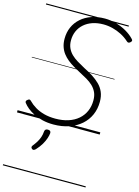

<svg xmlns="http://www.w3.org/2000/svg" viewBox="-202 -1101 1218 1686"><g transform="rotate(15 407.0 -257.5)"><path d="M335 20Q281 20 235.5 9Q190 -2 155 -19.5Q120 -37 94.5 -58Q69 -79 54 -99Q48 -106 49 -114Q50 -122 60 -129Q70 -138 77.5 -137.5Q85 -137 93 -128Q118 -102 153.5 -80.5Q189 -59 235 -46.5Q281 -34 339 -34Q404 -34 456 -51Q508 -68 545 -100Q582 -132 601.5 -176.5Q621 -221 621 -275Q621 -317 607 -347.5Q593 -378 568.5 -401.5Q544 -425 511.5 -444Q479 -463 442 -482Q410 -499 380 -516.5Q350 -534 323.5 -555.5Q297 -577 277.5 -602.5Q258 -628 247 -660.5Q236 -693 236 -733Q236 -791 257 -839Q278 -887 318 -922.5Q358 -958 412.5 -977Q467 -996 534 -996Q585 -996 636 -982Q687 -968 731 -942.5Q775 -917 805 -885Q814 -876 813.5 -869Q813 -862 803 -853Q794 -845 786 -845Q778 -845 771 -852Q738 -882 699 -902Q660 -922 618.5 -932.5Q577 -943 534 -943Q480 -943 436 -928Q392 -913 360 -885Q328 -857 311 -818.5Q294 -780 294 -734Q294 -695 307.5 -665Q321 -635 345 -611.5Q369 -588 401.5 -568.5Q434 -549 471 -529Q514 -508 551.5 -484Q589 -460 618 -431.5Q647 -403 663 -365.5Q679 -328 679 -278Q679 -213 655 -158.5Q631 -104 585.5 -64Q540 -24 476.5 -2Q413 20 335 20ZM211 276Q203 270 202 262.5Q201 255 207 247Q227 222 240.5 200Q254 178 262.5 153.5Q271 129 273 99Q275 86 282.5 81Q290 76 302 76Q316 76 323 82.5Q330 89 329 101Q328 119 319 147Q310 175 291.5 206.5Q273 238 244 269Q236 277 227.5 280Q219 283 211 276ZM0 471H752V481H0ZM0 -20H752V0H0ZM0 -505H752V-500H0ZM0 -991H752V-981H0Z"/></g></svg>

Font: Playwrite IE Guides
Style: Regular
Weight: 400
Designer: Veronika Burian, José Scaglione
Foundry: TypeTogether
Version: Version 1.003